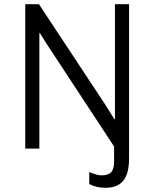

<svg xmlns="http://www.w3.org/2000/svg" viewBox="-20 -706 733 912"><path d="M100 -686H165L482 -206L523 -140L526 -141V-686H593V47Q593 119 565.5 152.5Q538 186 481 186Q437 186 404 168V111Q418 118 435 122.5Q452 127 462 127Q493 127 507.5 112.5Q522 98 522 60V-10L202 -497L170 -548H167V0H100Z"/></svg>

Font: Chivo Light
Style: Regular
Weight: 300
Designer: Hector Gatti
Foundry: Omnibus-Type
Version: Version 1.007